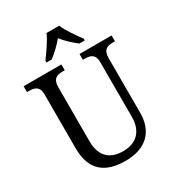

<svg xmlns="http://www.w3.org/2000/svg" viewBox="-218 -1061 1100 1202"><g transform="rotate(-30 332.0 -460.5)"><path d="M212 -784V-771H250C284 -797 322 -832 350 -867C378 -832 416 -797 450 -771H489V-784C460 -822 415 -886 396 -931H305C286 -886 240 -822 212 -784ZM335 10C484 10 563 -72 563 -205V-600C563 -663 596 -672 638 -672H650V-714H418V-672H430C472 -672 505 -663 505 -604V-207C505 -116 456 -50 352 -50C263 -50 199 -94 199 -210V-600C199 -663 232 -672 275 -672H287V-714H14V-672H26C68 -672 102 -663 102 -604V-216C102 -53 190 10 335 10Z"/></g></svg>

Font: Noto Serif Ethiopic SmCn
Style: Regular
Weight: 400
Width: 4
Designer: Monotype Design Team
Foundry: Monotype Imaging Inc.
Version: Version 2.102